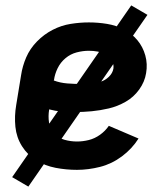

<svg xmlns="http://www.w3.org/2000/svg" viewBox="-20 -621 616 711"><path d="M265 8Q307 8 350.5 -3Q394 -14 431.5 -42Q469 -70 493 -108L383 -155Q370 -136 350.5 -122Q331 -108 309 -102.5Q287 -97 265 -97Q241 -97 218.5 -103.5Q196 -110 180.5 -127Q165 -144 161.5 -167.5Q158 -191 162 -215V-216Q184 -210 208 -208Q232 -206 255 -206H256Q288 -206 319.5 -209Q351 -212 383 -219.5Q415 -227 445 -244Q475 -261 495.5 -289.5Q516 -318 521 -350Q527 -384 518 -416Q509 -448 488.5 -472.5Q468 -497 439 -512Q410 -527 376.5 -532.5Q343 -538 309 -538Q276 -538 241.5 -532.5Q207 -527 175 -510.5Q143 -494 117 -467.5Q91 -441 77 -408.5Q63 -376 58 -342L40 -232Q33 -191 37 -151.5Q41 -112 61.5 -79.5Q82 -47 114.5 -27Q147 -7 186 0.5Q225 8 265 8ZM283 -310Q256 -310 229.5 -312Q203 -314 179 -323L180 -325Q183 -347 193.5 -368.5Q204 -390 222.5 -405.5Q241 -421 264 -427Q287 -433 309 -433Q326 -433 342 -430Q358 -427 372 -420Q386 -413 394 -398.5Q402 -384 400 -367Q397 -350 383 -336.5Q369 -323 351.5 -318Q334 -313 317 -311.5Q300 -310 283 -310ZM85 70 526 -566 466 -601 25 35Z"/></svg>

Font: Iosevka Sparkle
Style: Bold Italic
Weight: 700
Italic angle: -9°
Designer: Belleve Invis
Foundry: Belleve Invis
Version: Version 4.5.0; ttfautohint (v1.8.3)